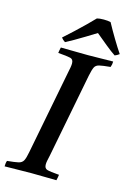

<svg xmlns="http://www.w3.org/2000/svg" viewBox="-147 -975 715 1042"><g transform="rotate(15 211.0 -453.5)"><path d="M-12 1Q-12 -6 -11 -15Q-10 -24 -7 -31Q36 -35 55.5 -39.5Q75 -44 83 -59Q91 -74 97 -107L189 -581Q193 -599 195 -611.5Q197 -624 197 -633Q197 -656 179.5 -660.5Q162 -665 110 -669Q112 -685 116 -701Q145 -701 188 -700Q231 -699 268 -699Q302 -699 342 -700Q382 -701 410 -701Q410 -684 404 -669Q361 -665 342 -660.5Q323 -656 316 -641.5Q309 -627 302 -593L210 -119Q206 -101 203.5 -89Q201 -77 201 -67Q201 -45 217 -40Q233 -35 285 -31Q284 -24 282.5 -15Q281 -6 279 1Q250 1 212 0Q174 -1 139 -1Q102 -1 59 0Q16 1 -12 1ZM290 -829Q264 -813 233 -794Q202 -775 174 -759Q146 -743 130 -735Q117 -743 108 -755Q135 -779 164.5 -806.5Q194 -834 220.5 -860Q247 -886 264 -904Q278 -908 302 -908Q326 -908 341 -904Q362 -865 387.5 -822.5Q413 -780 434 -749Q422 -740 409 -735Q386 -750 352.5 -777.5Q319 -805 290 -829Z"/></g></svg>

Font: Tiro Bangla
Style: Italic
Weight: 400
Italic angle: -11°
Designer: Bangla: John Hudson & Fiona Ross, assisted by Neelakash Kshetrimayum. Latin: John Hudson with Paul Hanslow, assisted by 
Foundry: Tiro Typeworks Ltd.
Version: Version 1.60